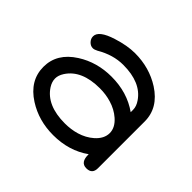

<svg xmlns="http://www.w3.org/2000/svg" viewBox="-103 -531 662 662"><g transform="rotate(45 228.0 -200.0)"><path d="M408.9 -28.6Q408.9 0 380.6 0Q351.1 0 352.1 -40.3Q295.7 0 218.8 0Q148.2 0 92.8 -35.4Q28.6 -76.4 28.6 -143.1Q28.6 -209 92.8 -249.8Q148.4 -285.2 218.8 -285.2Q295.7 -285.2 352.1 -245.1V-256.6Q352.1 -273.7 340.1 -290.8Q304.9 -342.5 218.8 -342.5Q169.4 -342.5 121.1 -314Q110.8 -308.6 103.8 -308.6Q92.5 -308.6 83.9 -317.6Q75.2 -326.7 75.2 -338.4Q75.2 -366.2 135.3 -385Q181.6 -399.7 218.8 -399.7Q289.1 -399.7 344.7 -364.3Q408.9 -322.8 408.9 -256.6ZM352.1 -143.1Q352.1 -169.7 326.2 -192.4Q304.4 -211.4 274.9 -220.2Q248.8 -228.3 218.8 -228.3Q130.4 -228.3 95.7 -174.3Q85.4 -158.2 85.4 -143.1Q85.4 -127 95.7 -110.8Q130.4 -57.1 218.8 -57.1Q248.8 -57.1 274.9 -64.9Q304.4 -73.7 326.2 -92.8Q352.1 -115.7 352.1 -143.1Z"/></g></svg>

Font: EnergyBar
Style: Regular
Weight: 400
Italic angle: -10°
Version: 1.0 2000-03-28